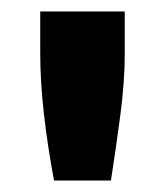

<svg xmlns="http://www.w3.org/2000/svg" viewBox="-20 -780 287 334"><path d="M74 -466Q63 -524 56.5 -581Q50 -638 50 -687V-760H197V-686Q197 -638 189.5 -581Q182 -524 173 -466Z"/></svg>

Font: Ubuntu Sans ExtraBold
Style: Regular
Weight: 800
Designer: Dalton Maag Ltd
Foundry: Dalton Maag Ltd
Version: Version 1.006; ttfautohint (v1.8.4.7-5d5b)